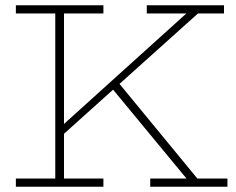

<svg xmlns="http://www.w3.org/2000/svg" viewBox="-20 -706 894 726"><path d="M205 -185V-222L700 -669H744ZM40 0V-31H371V0ZM189 -18V-669H222V-18ZM40 -655V-686H371V-655ZM548 0V-31H840V0ZM700 -13 396 -381 421 -402 741 -13ZM535 -655V-686H827V-655Z"/></svg>

Font: BioRhyme ExtraLight
Style: Regular
Weight: 250
Designer: Aoife Mooney
Foundry: Aoife Mooney Type
Version: Version 1.600;gftools[0.9.33]